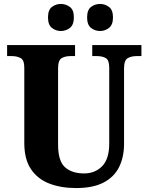

<svg xmlns="http://www.w3.org/2000/svg" viewBox="-20 -942 751 972"><path d="M365 10Q288 10 229 -13Q170 -36 136.5 -86Q103 -136 103 -218V-599Q103 -638 84.5 -648Q66 -658 40 -658H16V-714H360V-658H336Q310 -658 292 -647.5Q274 -637 274 -595V-210Q274 -127 309 -95.5Q344 -64 406 -64Q461 -64 497 -100.5Q533 -137 533 -216V-599Q533 -638 515.5 -648Q498 -658 471 -658H447V-714H696V-658H671Q645 -658 626.5 -647.5Q608 -637 608 -595V-214Q608 -147 583 -96.5Q558 -46 504.5 -18Q451 10 365 10ZM487 -785Q461 -785 441 -800.5Q421 -816 421 -854Q421 -892 441 -907Q461 -922 487 -922Q511 -922 531.5 -907Q552 -892 552 -854Q552 -816 531.5 -800.5Q511 -785 487 -785ZM288 -785Q263 -785 243 -800.5Q223 -816 223 -854Q223 -892 243 -907Q263 -922 288 -922Q313 -922 333.5 -907Q354 -892 354 -854Q354 -816 333.5 -800.5Q313 -785 288 -785Z"/></svg>

Font: Noto Serif Ethiopic SemiCondensed ExtraBold
Style: Regular
Weight: 800
Width: 4
Designer: Monotype Design Team
Foundry: Monotype Imaging Inc.
Version: Version 2.102; ttfautohint (v1.8.4.7-5d5b)